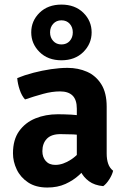

<svg xmlns="http://www.w3.org/2000/svg" viewBox="-20 -803 550 836"><path d="M36.5 -135.5Q36.5 -194.5 63.2 -232Q90 -269.5 134.2 -287.5Q178.5 -305.5 231.5 -305.5Q256.5 -305.5 291.2 -303.8Q326 -302 355 -295.5V-211Q331 -216.5 299.2 -217.8Q267.5 -219 243 -219Q203.5 -219 184 -198.8Q164.5 -178.5 164.5 -144.5Q164.5 -119 179.2 -102Q194 -85 221 -85Q254 -85 289.8 -108.5Q325.5 -132 350 -175L369 -86Q350 -64 324.5 -40.8Q299 -17.5 264.8 -2Q230.5 13.5 186 13.5Q135.5 13.5 102.2 -8.8Q69 -31 52.8 -65.2Q36.5 -99.5 36.5 -135.5ZM472.5 -59.5Q468.5 -42 455.8 -22Q443 -2 429.5 7.5Q391.5 4 367.2 -14Q343 -32 330.5 -57.8Q318 -83.5 314.5 -110V-329.5Q314.5 -368.5 296 -386.8Q277.5 -405 241.5 -405Q206.5 -405 167.5 -394.2Q128.5 -383.5 89 -370Q74.5 -386 65.8 -412Q57 -438 55 -463Q86.5 -476 124.8 -486Q163 -496 202 -501.8Q241 -507.5 274 -507.5Q320.5 -507.5 359 -490.5Q397.5 -473.5 421 -436.2Q444.5 -399 444.5 -338.5V-134.5Q444.5 -109.5 450.8 -90.8Q457 -72 472.5 -59.5ZM116 -662Q116 -612.5 152.2 -576.5Q188.5 -540.5 247.5 -540.5Q306.5 -540.5 342.8 -576.5Q379 -612.5 379 -662Q379 -712 342.8 -747.5Q306.5 -783 247.5 -783Q188.5 -783 152.2 -747.5Q116 -712 116 -662ZM198 -662Q198 -684.5 211.8 -699.5Q225.5 -714.5 247.5 -714.5Q270 -714.5 283.5 -699.5Q297 -684.5 297 -662Q297 -639.5 283.5 -624.5Q270 -609.5 247.5 -609.5Q225.5 -609.5 211.8 -624.5Q198 -639.5 198 -662Z"/></svg>

Font: Signika Light SemiBold
Style: Regular
Weight: 600
Version: Version 2.003;gftools[0.9.32]